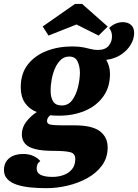

<svg xmlns="http://www.w3.org/2000/svg" viewBox="-66 -769 710 988"><path d="M172.7 199.3Q131 199.3 91.5 195.5Q52 191.7 20.8 181.5Q-10.3 171.3 -28.3 152.3Q-46.3 133.3 -45.7 103Q-44.3 65.3 -17.5 44.3Q9.3 23.3 52.7 23.3Q83.7 23.3 106 33.7Q128.3 44 141.3 59.7Q130.3 68 126.5 77.2Q122.7 86.3 122.7 97Q122.7 121 144 131.2Q165.3 141.3 205 141.3Q233.7 141.3 260.3 132Q287 122.7 303.8 102.7Q320.7 82.7 321.3 51.7Q322.7 21.3 296 14.3Q269.3 7.3 209.7 7.3Q151.7 7.3 115.7 -1.7Q79.7 -10.7 63.3 -29.3Q47 -48 46.3 -77Q46.7 -113.7 69.3 -142.8Q92 -172 123 -192.3Q84 -208 62.3 -239.8Q40.7 -271.7 40.7 -319.7Q40.7 -390.3 77 -436.8Q113.3 -483.3 173.5 -506.7Q233.7 -530 304.7 -530Q340 -530 362.5 -525.5Q385 -521 401.8 -516.5Q418.7 -512 437.7 -512Q475 -512 492.8 -532.8Q510.7 -553.7 510.3 -582.7Q510.3 -606.7 495.7 -624.7Q510.7 -639.7 528.8 -647.3Q547 -655 565.7 -655Q592.3 -655 608.3 -640.7Q624.3 -626.3 624.3 -599.3Q624.3 -568.3 606.2 -538.3Q588 -508.3 555.8 -487.3Q523.7 -466.3 480.7 -461Q489.7 -445.7 494.8 -427.8Q500 -410 500 -388.3Q500 -320 464.8 -271.7Q429.7 -223.3 370.2 -198.5Q310.7 -173.7 237.3 -173.7Q226.7 -173.7 215.3 -174.2Q204 -174.7 191.7 -175.7Q185.3 -170 180.7 -162.8Q176 -155.7 176 -145.7Q176 -130.7 195.7 -127.3Q215.3 -124 254.3 -124H318Q408.3 -124 448.5 -93.3Q488.7 -62.7 488 -8.3Q487.3 44 458.5 83Q429.7 122 383.2 147.7Q336.7 173.3 281.7 186.3Q226.7 199.3 172.7 199.3ZM251.7 -226.3Q285 -226.3 305 -253Q325 -279.7 334.8 -318.8Q344.7 -358 345.3 -395.7Q344.7 -429 332.8 -453.5Q321 -478 290 -478Q265.3 -478 247.3 -461.5Q229.3 -445 217.3 -417.8Q205.3 -390.7 199.7 -359.3Q194 -328 194.7 -298.7Q194.7 -267 207.7 -246.7Q220.7 -226.3 251.7 -226.3ZM183.7 -586 153.7 -632.7 319.7 -748.7H356.7L488.3 -632.3L441.3 -586L327.7 -643Z"/></svg>

Font: Sansita Swashed Light
Style: Regular
Weight: 300
Designer: Pablo Cosgaya
Foundry: Omnibus-Type
Version: Version 1.003